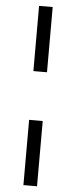

<svg xmlns="http://www.w3.org/2000/svg" viewBox="-63 -897 401 1015"><g transform="rotate(5 138.0 -389.5)"><path d="M102.1 -518.6V-864.7H174.3V-518.6ZM102.1 86.4V-259.8H174.3V86.4Z"/></g></svg>

Font: Voltaire
Style: Regular
Weight: 400
Designer: Yvonne Schttler
Foundry: Yvonne Schttler
Version: Version 1.003